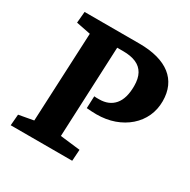

<svg xmlns="http://www.w3.org/2000/svg" viewBox="-158 -847 983 995"><g transform="rotate(30 334.0 -350.0)"><path d="M332 -346.5Q339.5 -345.5 345.3 -345.5Q351 -345.5 361.5 -345.5Q420 -345.5 452.3 -383.3Q484.5 -421 484.5 -495.5Q484.5 -540.5 468.8 -568.7Q453 -597 422 -610.5Q391 -624 345.5 -624H309L285 -82L404.5 -68L400 0H32L37.5 -66.5L125.5 -82.5L150 -615.5L64 -632.5L70 -700H397.5Q459.5 -700 507 -687Q554.5 -674 586.8 -648.7Q619 -623.5 635.5 -586.5Q652 -549.5 652 -501.5Q652 -452 632.8 -410Q613.5 -368 577.8 -336.7Q542 -305.5 493.8 -288.2Q445.5 -271 387 -271Q371.5 -271 356.8 -272Q342 -273 329 -274Z"/></g></svg>

Font: Literata
Style: Italic
Weight: 400
Italic angle: -2°
Designer: Latin by Veronika Burian and Jose Scaglione. Greek by Irene Vlachou. Cyrillic by Vera Evstafieva
Foundry: TypeTogether
Version: Version 3.103;gftools[0.9.29]